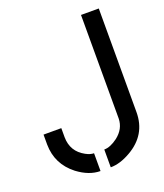

<svg xmlns="http://www.w3.org/2000/svg" viewBox="-129 -771 737 862"><g transform="rotate(-20 239.5 -340.0)"><path d="M17.6 -188.5V-236.3H102.5V-192.4Q103.5 -124 163.1 -91.8Q184.6 -80.1 202.1 -80.1V4.9Q148.4 4.9 93.8 -36.1Q18.6 -94.7 17.6 -188.5ZM251 4.9V-80.1Q280.3 -80.1 315.4 -106.4Q358.4 -139.6 359.4 -188.5V-683.6H444.3V-188.5Q444.3 -80.1 346.7 -24.4Q295.9 4.9 251 4.9Z"/></g></svg>

Font: Post No Bills Jaffna SemiBold
Style: Regular
Weight: 600
Designer: Kosala Senevirathne, Siva Puranthara, Lasantha Premarathna, Tharique Azeez
Foundry: Mooniak
Version: Version 1.220 ; ttfautohint (v1.6)